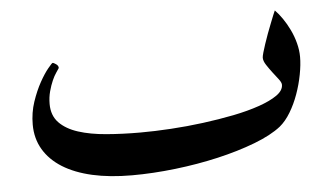

<svg xmlns="http://www.w3.org/2000/svg" viewBox="-41 -516 1051 604"><g transform="rotate(-5 485.0 -214.0)"><path d="M912.1 -300.3Q912.1 -275.4 906.2 -244.6Q900.4 -213.9 889.6 -183.8Q878.9 -153.8 863.5 -128.2Q848.1 -102.5 829.1 -86.9Q798.3 -62.5 744.6 -42Q690.9 -21.5 626.2 -6.6Q561.5 8.3 490.5 16.6Q419.4 24.9 353 24.9Q283.2 24.9 228.3 12.5Q173.3 0 135 -23.9Q96.7 -47.9 76.2 -82.5Q55.7 -117.2 55.7 -161.1Q55.7 -198.7 67.1 -232.7Q78.6 -266.6 93 -292.5Q107.4 -318.4 120.1 -333.7Q132.8 -349.1 134.8 -349.1Q138.2 -349.1 145.5 -344Q152.8 -338.9 152.8 -332.5V-332Q152.8 -331.5 152.3 -330.6Q150.4 -327.1 143.8 -317.9Q137.2 -308.6 130.9 -294.2Q124.5 -279.8 119.4 -261Q114.3 -242.2 114.3 -221.2Q114.3 -184.6 136 -162.1Q157.7 -139.6 195.6 -127.4Q233.4 -115.2 283.9 -111.1Q334.5 -106.9 391.1 -106.9Q436 -106.9 487.5 -110.1Q539.1 -113.3 589.8 -119.9Q640.6 -126.5 687 -135.7Q733.4 -145 769.3 -157.5Q805.2 -169.9 826.4 -184.8Q847.7 -199.7 847.7 -217.8Q847.7 -225.1 839.1 -236.1Q830.6 -247.1 821 -259.5Q811.5 -272 803.2 -284.7Q794.9 -297.4 794.9 -307.6Q794.9 -312 798.1 -323.5Q801.3 -335 806.4 -350.1Q811.5 -365.2 817.6 -382.1Q823.7 -398.9 829.6 -413.3Q835.4 -427.7 839.6 -438.5Q843.8 -449.2 845.7 -452.6Q857.4 -440.9 869.1 -423.8Q880.9 -406.7 890.6 -386.5Q900.4 -366.2 906.2 -344Q912.1 -321.8 912.1 -300.3Z"/></g></svg>

Font: Accordance
Style: Bold
Weight: 700
Version: Version 1.2 (build January 31, 2020) Miklal Software Solutio